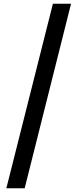

<svg xmlns="http://www.w3.org/2000/svg" viewBox="-20 -826 427 1027"><path d="M14 181H112L360 -806H263Z"/></svg>

Font: Noto Sans CJK TC
Style: Bold
Weight: 700
Designer: Ryoko NISHIZUKA 西塚涼子 (kana, bopomofo & ideographs); Paul D. Hunt (Latin, Greek & Cyrillic); Sandoll Communications 산돌커뮤니
Foundry: Adobe
Version: Version 2.004;hotconv 1.0.118;makeotfexe 2.5.65603